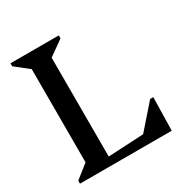

<svg xmlns="http://www.w3.org/2000/svg" viewBox="-159 -822 921 953"><g transform="rotate(-30 301.0 -345.0)"><path d="M29 0V-17L106 -78V-612L29 -673V-690H306V-673L220 -612V0ZM195 0V-44L542 -62V0ZM411 0V-42L541 -190H559L555 0Z"/></g></svg>

Font: Platypi Light
Style: Regular
Weight: 400
Version: Version 1.200